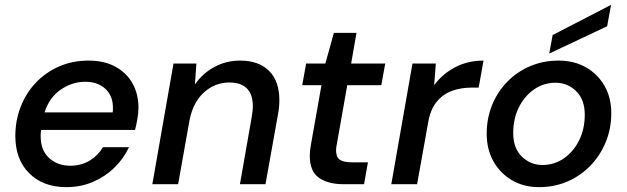

<svg xmlns="http://www.w3.org/2000/svg" viewBox="-20 -757 2576 789"><path d="M253 12Q157 12 100 -45Q43 -102 43 -198Q43 -262 65 -318.5Q87 -375 127.5 -417.5Q168 -460 223 -484Q278 -508 344 -508Q409 -508 455 -482.5Q501 -457 525 -413.5Q549 -370 549 -315Q549 -293 544.5 -267.5Q540 -242 535 -223H149Q147 -210 147 -199Q147 -139 182 -107.5Q217 -76 268 -76Q314 -76 348.5 -97Q383 -118 403 -152H510Q488 -105 450 -68Q412 -31 362 -9.5Q312 12 253 12ZM330 -421Q277 -421 230 -389Q183 -357 163 -295H443Q444 -300 444 -304Q444 -308 444 -312Q445 -362 413.5 -391.5Q382 -421 330 -421Z M606 0 693 -496H787L781 -410Q812 -455 860.5 -481.5Q909 -508 967 -508Q1043 -508 1085.5 -466Q1128 -424 1128 -345Q1128 -316 1122 -285L1071 0H966L1014 -274Q1016 -287 1017.5 -298Q1019 -309 1019 -320Q1019 -418 922 -418Q864 -418 819 -378Q774 -338 759 -264L712 0Z M1393 0Q1328 0 1290.5 -26.5Q1253 -53 1253 -117Q1253 -139 1258 -164L1301 -407H1222L1238 -496H1317L1352 -622H1445L1423 -496H1563L1547 -407H1407L1364 -164Q1361 -150 1361 -139Q1361 -112 1376 -101Q1391 -90 1426 -90H1492L1476 0Z M1588 0 1675 -496H1771L1764 -407Q1798 -453 1850 -480.5Q1902 -508 1967 -508L1947 -397H1918Q1874 -397 1837 -383.5Q1800 -370 1774 -338Q1748 -306 1739 -251L1694 0Z M2195 12Q2132 12 2083.5 -16.5Q2035 -45 2007.5 -94.5Q1980 -144 1980 -207Q1980 -271 2002.5 -326Q2025 -381 2065.5 -422Q2106 -463 2159.5 -485.5Q2213 -508 2275 -508Q2339 -508 2387.5 -480.5Q2436 -453 2464 -404.5Q2492 -356 2492 -292Q2492 -228 2469 -172.5Q2446 -117 2405.5 -75.5Q2365 -34 2311.5 -11Q2258 12 2195 12ZM2209 -79Q2258 -79 2297.5 -106.5Q2337 -134 2360 -180.5Q2383 -227 2383 -286Q2383 -348 2347.5 -382.5Q2312 -417 2263 -417Q2214 -417 2174.5 -389.5Q2135 -362 2112 -315.5Q2089 -269 2089 -210Q2089 -148 2124.5 -113.5Q2160 -79 2209 -79ZM2237 -537 2251 -613 2491 -737 2475 -649Z"/></svg>

Font: DeepMind Sans Medium
Style: Italic
Weight: 500
Italic angle: -10°
Designer: Jonny Pinhorn / Modifications: Colophon Foundry
Foundry: Colophon Foundry
Version: Version 1.002; ttfautohint (v1.8.2)